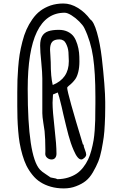

<svg xmlns="http://www.w3.org/2000/svg" viewBox="-20 -966 699 1079"><path d="M407.2 80.6Q439.9 68.4 462.2 50.5Q484.4 32.7 502 2.4Q521 -30.3 532 -57.6Q543 -85 550.8 -124Q559.1 -167 563 -195.8Q566.9 -224.6 568.8 -267.1Q571.3 -311 571.3 -360.8V-394Q571.3 -430.7 566.2 -497.3Q561 -564 552.2 -640.1Q542.5 -722.2 524.9 -783.4Q507.3 -844.7 487.3 -856.9Q458 -897 417.7 -921.6Q377.4 -946.3 335.9 -946.3Q297.4 -946.3 263.7 -935.1Q230.5 -923.3 206.1 -904.8Q181.6 -886.2 161.6 -857.4Q142.1 -829.6 128.7 -799.6Q115.2 -769.5 105.5 -731Q95.7 -692.9 90.3 -659.2Q85 -625.5 82 -584.5Q79.1 -546.4 78.1 -517.3Q77.1 -488.3 77.1 -447.8V-369.6Q77.1 -342.3 78.1 -302.2Q79.1 -268.6 82.3 -230Q85.4 -191.4 90.3 -163.1Q96.2 -128.9 106.2 -94.7Q116.2 -60.5 128.4 -35.6Q142.6 -7.3 162.6 17.3Q182.6 42 206.5 57.1Q231.9 73.7 265.6 83.3Q299.3 92.8 337.9 92.8Q376.5 92.8 407.2 80.6ZM516.1 -422.9V-383.8Q515.6 -366.2 515.6 -344.7Q515.6 -306.6 515.1 -291.5Q514.6 -266.6 512.2 -233.9Q509.8 -201.2 505.9 -177.7Q501 -149.4 493.2 -120.4Q485.4 -91.3 475.6 -70.8Q464.4 -46.9 447.8 -25.6Q431.2 -4.4 412.1 8.8Q390.6 23.4 362.8 32Q335 40.5 302.7 41L293.5 37.1L264.2 31.2Q257.8 26.4 236.3 12.2Q215.3 -1 204.1 -13.2Q135.7 -88.9 135.7 -465.8Q135.7 -894.5 343.3 -894.5Q358.4 -894.5 381.6 -880.1Q404.8 -865.7 425.5 -845Q446.3 -824.2 454.1 -808.1Q490.2 -733.9 503.2 -645.3Q516.1 -556.6 516.1 -422.9ZM457 -125Q449.7 -142.6 449.7 -153.3H446.3Q358.9 -440.4 357.4 -473.1Q358.9 -477.5 366.7 -483.9Q388.2 -500.5 403.3 -521.5Q413.6 -536.1 419.9 -561.8Q426.3 -587.4 426.3 -620.1Q426.3 -649.9 424.3 -669.9Q421.9 -693.4 414.3 -717.8Q406.7 -742.2 395.5 -758.8Q382.8 -776.9 361.1 -787.6Q339.4 -798.3 311 -798.3Q273.9 -798.3 251 -790.3Q228 -782.2 216.8 -762.9Q205.6 -743.7 205.6 -710Q205.6 -676.3 211.9 -617.2Q217.8 -555.7 217.8 -524.9V-330.1Q217.8 -311 223.6 -274.9Q230 -236.3 230.5 -229.5Q234.9 -185.1 234.9 -125V-113.3Q234.4 -107.9 234.4 -101.6Q234.4 -88.4 245.1 -79.1Q255.9 -69.8 270 -69.8Q283.2 -69.8 290.3 -78.9Q297.4 -87.9 297.4 -102.5Q297.4 -152.3 286.6 -245.6Q275.4 -342.8 275.4 -388.7L276.9 -419.4L277.8 -435.1L304.7 -446.3Q311 -431.2 326.7 -364.7L335.4 -325.7Q353 -250.5 365 -205.6Q377 -160.6 394 -121.6Q416 -69.8 436.5 -69.8Q444.8 -69.8 454.6 -79.1Q464.4 -88.4 464.4 -97.2Q464.4 -106.9 457 -125ZM350.6 -721.7Q356.9 -709 360.1 -698.2Q363.3 -687.5 364.7 -672.9Q366.7 -644 366.7 -625V-621.1Q366.7 -524.9 276.4 -488.3Q265.1 -533.2 265.1 -616.7Q265.1 -631.3 263.2 -652.8Q261.2 -674.3 261.2 -687Q261.2 -716.3 272.9 -730.5Q284.7 -744.6 314 -744.6Q326.2 -744.6 335.7 -738.8Q345.2 -732.9 350.6 -721.7Z"/></svg>

Font: Amatica SC
Style: Bold
Weight: 400
Designer: Vernon Adams, Ben Nathan
Foundry: newtypography
Version: Version 2.000